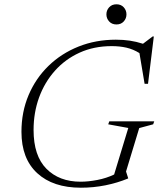

<svg xmlns="http://www.w3.org/2000/svg" viewBox="-20 -865 739 895"><path d="M355.5 -18Q392 -18 434.2 -26.2Q476.5 -34.5 512 -51.5L578 -268.5L484.5 -285.5L489.5 -299.5H699L694 -285.5L629 -268L567.5 -65.5L577.5 -34.5L577 -33Q527.5 -12.5 471.5 -1.2Q415.5 10 357 10Q227 10 153.5 -57.8Q80 -125.5 80 -250.5Q80 -343 113.2 -421.5Q146.5 -500 206.2 -558Q266 -616 346.2 -648Q426.5 -680 520 -680Q555 -680 585.2 -675.5Q615.5 -671 646.5 -661L691.5 -695H697L670 -474.5H654L630 -617.5Q601 -635.5 569.5 -642.8Q538 -650 501 -650Q418 -650 351 -619.5Q284 -589 236 -535.2Q188 -481.5 162.2 -410.8Q136.5 -340 136.5 -259Q136.5 -139 196.2 -78.5Q256 -18 355.5 -18ZM523 -751Q501.5 -751 488.8 -765Q476 -779 476 -798Q476 -817 488.8 -831Q501.5 -845 523 -845Q544 -845 556.8 -831Q569.5 -817 569.5 -798Q569.5 -779 556.8 -765Q544 -751 523 -751Z"/></svg>

Font: Newsreader 16pt Light
Style: Italic
Weight: 300
Italic angle: -17°
Designer: Hugues Gentile
Foundry: Production Type
Version: Version 1.003; ttfautohint (v1.8.3)